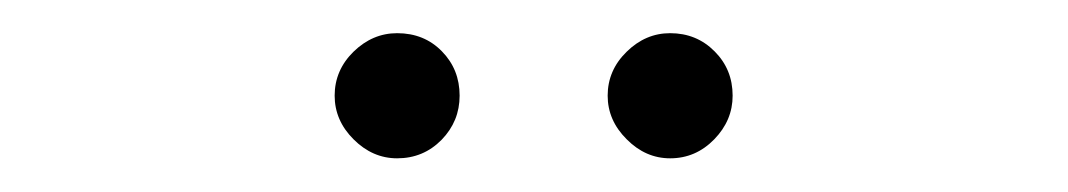

<svg xmlns="http://www.w3.org/2000/svg" viewBox="-20 -717 634 114"><path d="M178.7 -660.2Q178.7 -675.3 189.9 -686.3Q201.2 -697.3 215.8 -697.3Q231.9 -697.3 242.4 -686.5Q252.9 -675.8 252.9 -660.2Q252.9 -645 242.2 -634Q231.4 -623 215.8 -623Q201.2 -623 189.9 -634.3Q178.7 -645.5 178.7 -660.2ZM340.8 -660.2Q340.8 -675.3 352.1 -686.3Q363.3 -697.3 377.9 -697.3Q393.6 -697.3 404.3 -686.5Q415 -675.8 415 -660.2Q415 -645.5 404.1 -634.3Q393.1 -623 377.9 -623Q363.3 -623 352.1 -634.3Q340.8 -645.5 340.8 -660.2Z"/></svg>

Font: Pretendard Std ExtraLight
Style: Regular
Weight: 200
Designer: Base glyphs from Inter by Rasmus Andersson; Hangeul glyphs from Noto Sans CJK(Source Han Sans) by Jang Soo-young and Kan
Foundry: Kil Hyung-jin
Version: Version 1.309